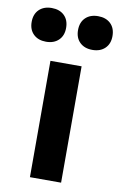

<svg xmlns="http://www.w3.org/2000/svg" viewBox="-157 -839 558 889"><g transform="rotate(10 122.0 -394.5)"><path d="M49 0V-547H195.5V0ZM-68 -709.5Q-68 -746.5 -46 -767.8Q-24 -789 13 -789Q50 -789 72 -767.8Q94 -746.5 94 -709.5Q94 -673 72 -651.8Q50 -630.5 13 -630.5Q-24 -630.5 -46 -651.8Q-68 -673 -68 -709.5ZM150 -709.5Q150 -746.5 172 -767.8Q194 -789 231 -789Q268 -789 290 -767.8Q312 -746.5 312 -709.5Q312 -673 290 -651.8Q268 -630.5 231 -630.5Q194 -630.5 172 -651.8Q150 -673 150 -709.5Z"/></g></svg>

Font: Encode Sans Condensed
Style: Bold
Weight: 700
Width: 3
Designer: Multiple Designers
Foundry: Impallari Type
Version: Version 2.000